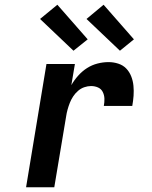

<svg xmlns="http://www.w3.org/2000/svg" viewBox="-20 -790 640 810"><path d="M90 0 176 -520H296L281 -431Q293 -452 310 -471Q327 -490 347.5 -503Q368 -516 391.5 -522Q415 -528 438 -528Q459 -528 479 -521.5Q499 -515 512.5 -501Q526 -487 533.5 -468Q541 -449 543 -428Q545 -407 543.5 -386Q542 -365 538 -343H418Q421 -359 420.5 -374Q420 -389 413.5 -402Q407 -415 393.5 -421Q380 -427 364 -427Q350 -427 335.5 -422Q321 -417 309 -406.5Q297 -396 288.5 -383Q280 -370 274.5 -356Q269 -342 265 -327.5Q261 -313 259 -299L209 0ZM486 -576 345 -710 417 -770 545 -624ZM290 -576 149 -710 222 -770 350 -624Z"/></svg>

Font: Iosevka SS04 Extended
Style: Bold Italic
Weight: 700
Width: 7
Italic angle: -9°
Monospace: yes
Designer: Belleve Invis
Foundry: Belleve Invis
Version: Version 19.0.0; ttfautohint (v1.8.4)